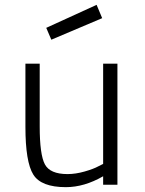

<svg xmlns="http://www.w3.org/2000/svg" viewBox="-20 -763 598 793"><path d="M406 -500H465V0H406V-35Q328 10 252 10Q150 10 117.5 -42Q85 -94 85 -239V-500H144V-241Q144 -124 165.5 -84Q187 -44 259 -44Q292 -44 329 -54.5Q366 -65 386 -76L406 -86ZM171 -648 379 -743 402 -688 192 -599Z"/></svg>

Font: TypoPRO Titillium Text
Style: 250 wt
Weight: 300
Designer: Accademia di Belle Arti di Urbino and others
Foundry: Accademia di Belle Arti di Urbino and others.
Version: Version 25.000